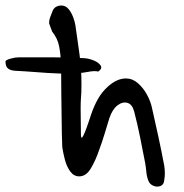

<svg xmlns="http://www.w3.org/2000/svg" viewBox="-20 -681 671 700"><path d="M521 -22Q515 -37 513.5 -54.5Q512 -72 509 -88Q500 -135 490.5 -182Q481 -229 469 -275Q462 -301 444.5 -306Q427 -311 408.5 -297Q390 -283 379 -251Q370 -222 361 -192Q352 -162 341 -133Q329 -97 311.5 -67.5Q294 -38 269 -38Q249 -38 236 -56Q223 -74 216.5 -99Q210 -124 207 -145Q206 -162 205.5 -194Q205 -226 204.5 -264.5Q204 -303 203.5 -341.5Q203 -380 203 -410.5Q203 -441 202 -455Q201 -484 195.5 -512.5Q190 -541 170 -566L159 -596Q159 -609 164 -621Q169 -633 173 -644Q178 -653 186 -657Q194 -661 203 -661Q219 -661 229.5 -648.5Q240 -636 246.5 -619Q253 -602 255 -588Q263 -535 270 -482Q277 -429 277 -376Q277 -355 276.5 -343.5Q276 -332 275 -320Q274 -308 274 -284Q274 -262 274.5 -240Q275 -218 275 -195Q275 -176 279 -179.5Q283 -183 289.5 -199Q296 -215 302.5 -234.5Q309 -254 313 -266Q323 -295 337 -320Q351 -345 373 -365Q406 -395 439 -395Q463 -395 482.5 -378Q502 -361 515.5 -336.5Q529 -312 534 -288Q546 -236 557.5 -182.5Q569 -129 579 -76Q581 -62 581 -49.5Q581 -37 579 -26Q578 -8 565.5 -3Q553 2 539.5 -3.5Q526 -9 521 -22ZM237 -413Q197 -412 154 -415Q111 -418 70 -421Q51 -422 35 -423Q19 -424 9.5 -431Q0 -438 0 -458Q3 -463 19.5 -467.5Q36 -472 48 -472Q104 -472 167.5 -472Q231 -472 286 -469Q304 -468 322 -460.5Q340 -453 347 -442Q354 -431 338 -420Q327 -424 298 -418.5Q269 -413 237 -413Z"/></svg>

Font: Mynerve
Style: Regular
Weight: 400
Designer: Carolina Short
Foundry: Carolina Short
Version: Version 1.000; ttfautohint (v1.8.4.7-5d5b)